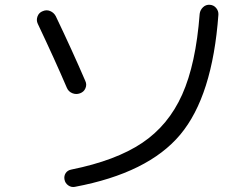

<svg xmlns="http://www.w3.org/2000/svg" viewBox="-20 -757 1040 792"><path d="M880.9 -696.3Q856.4 -360.4 723.6 -201.7Q590.8 -43 289.1 13.7Q274.4 16.6 261.7 7.8Q249 -1 246.1 -16.1Q243.2 -31.2 251 -43Q258.8 -54.7 274.4 -57.6Q458 -94.7 566.4 -167.5Q674.8 -240.2 731.4 -366.7Q788.1 -493.2 803.7 -700.2Q805.7 -715.8 817.4 -727.1Q829.1 -738.3 845.2 -737.3Q861.3 -736.3 871.6 -724.1Q881.8 -711.9 880.9 -696.3ZM255.9 -394.5Q206.1 -510.7 135.7 -659.2Q128.9 -673.8 134.8 -689.5Q140.6 -705.1 156.2 -710.9Q171.9 -717.8 187 -711.4Q202.1 -705.1 210 -690.4Q277.3 -549.8 332 -422.9Q338.9 -408.2 332.5 -393.1Q326.2 -377.9 310.1 -372.1Q293.9 -366.2 278.3 -372.6Q262.7 -378.9 255.9 -394.5Z"/></svg>

Font: Rounded-X Mgen+ 1m regular
Style: Regular
Weight: 400
Designer: [Source Han Sans]
Ryoko NISHIZUKA  (kana & ideographs); Paul D. Hunt (Latin, Greek & Cyrillic); Wenlong ZHANG  (bopomofo
Version: Version 1.059.20150602